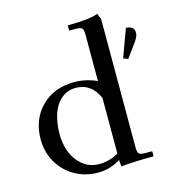

<svg xmlns="http://www.w3.org/2000/svg" viewBox="-111 -840 857 941"><g transform="rotate(-15 317.5 -369.5)"><path d="M41 -223.1Q41 -323.2 104.7 -387.7Q168.5 -452.1 272 -452.1Q331.1 -452.1 386.2 -426.8V-662.1Q386.2 -687 379.2 -694.6Q372.1 -702.1 347.2 -702.1H314V-729Q425.8 -729 467.8 -746.1L480 -717.8V-65.9Q480 -41 487.1 -33.4Q494.1 -25.9 519 -25.9H554.2V0Q459 0 389.2 6.8L386.2 -21V-26.9Q335.4 6.8 272 6.8Q205.1 6.8 151.9 -24.7Q98.6 -56.2 69.8 -108.4Q41 -160.6 41 -223.1ZM137.2 -223.1Q137.2 -174.8 153.3 -132.3Q169.4 -89.8 204.6 -61Q239.7 -32.2 288.1 -32.2Q340.8 -32.2 386.2 -59.1V-341.8Q350.1 -422.9 272 -422.9Q227.5 -422.9 196.5 -395Q165.5 -367.2 151.4 -323Q137.2 -278.8 137.2 -223.1ZM534.2 -502 585.9 -643.1Q602.5 -643.1 615.2 -635.3Q627.9 -627.4 627.9 -606.9Q627.9 -588.9 607.9 -562L558.1 -493.2Z"/></g></svg>

Font: Dihjauti S
Style: Bold
Weight: 700
Designer: T. Christopher White
Version: Version 3.0.0